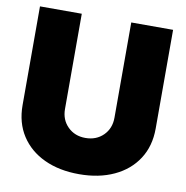

<svg xmlns="http://www.w3.org/2000/svg" viewBox="-82 -806 862 892"><g transform="rotate(10 349.0 -360.0)"><path d="M465.8 -727.5H663.1V-261.7Q663.1 -178.7 623.5 -117.9Q584 -57.1 513.2 -24.2Q442.4 8.8 348.6 8.8Q254.9 8.8 184.3 -24.2Q113.8 -57.1 74.5 -117.9Q35.2 -178.7 35.2 -261.7V-727.5H232.4V-278.3Q232.4 -227.5 265.4 -194.8Q298.3 -162.1 348.6 -162.1Q399.9 -162.1 432.9 -194.8Q465.8 -227.5 465.8 -278.3Z"/></g></svg>

Font: Inter Tight Black
Style: Regular
Weight: 900
Designer: Rasmus Andersson
Foundry: rsms
Version: Version 3.004; ttfautohint (v1.8.4.7-5d5b)